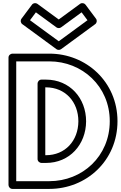

<svg xmlns="http://www.w3.org/2000/svg" viewBox="-20 -1197 780 1242"><path d="M212.2 -1117.2 345.2 -1019.8C354.2 -1013.3 366.8 -1014 374.8 -1019.8L507.8 -1117.2L545.9 -1066.2L360 -930L174.1 -1066.2ZM221.8 -1172.2C212 -1179.3 195.5 -1178.4 187 -1167L119 -1076C110.6 -1064.7 113.3 -1048.8 124.2 -1040.8L345.2 -878.8C353.3 -872.9 365.8 -872.3 374.8 -878.8L595.8 -1040.8C607.1 -1049.1 609.1 -1065.1 601 -1076L533 -1167C525.8 -1176.6 509.8 -1180.6 498.2 -1172.2L360 -1071ZM85 -800H299C512.1 -800 690 -638.7 690 -413C690 -186.2 513.1 -25 299 -25H85ZM60 -850C49.3 -850 35 -840.1 35 -825V0C35 10.7 44.9 25 60 25H299C538.9 25 740 -157.8 740 -413C740 -667.3 537.9 -850 299 -850ZM248 -143H277C430.6 -143 535.9 -261.8 537 -411.9C537 -562.1 431.6 -682 277 -682H248C232.9 -682 223 -667.7 223 -657V-168C223 -152.9 237.3 -143 248 -143ZM273 -193V-632H277C402.4 -632 487 -537.9 487 -412.1C486.1 -286.2 401.4 -193 277 -193Z"/></svg>

Font: Hussar Techniczny
Style: Bold 
Weight: 700
Foundry: Cannot Into Space Fonts
Version: Version 0.77